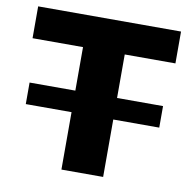

<svg xmlns="http://www.w3.org/2000/svg" viewBox="-78 -766 842 843"><g transform="rotate(10 343.5 -344.0)"><path d="M250 0V-256H46V-352H250V-546H25V-688H662V-546H436V-352H641V-256H436V0Z"/></g></svg>

Font: Saira Expanded
Style: Bold
Weight: 700
Width: 7
Designer: Hector Gatti with collaboration of the Omnibus-Type team
Foundry: Omnibus-Type
Version: Version 1.100; ttfautohint (v1.8.3)